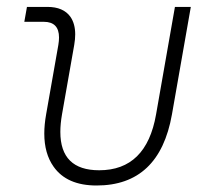

<svg xmlns="http://www.w3.org/2000/svg" viewBox="-20 -538 626 567"><path d="M265.1 9.8Q177.2 9.8 138.2 -45.9Q110.8 -84.5 110.8 -143.6Q110.8 -169.9 116.2 -200.2L152.3 -405.3Q154.3 -417.5 154.3 -427.2Q154.3 -473.6 109.4 -473.6H51.8L59.6 -517.6H120.1Q167 -517.6 188 -488.3Q202.1 -467.8 202.1 -436.5Q202.1 -422.4 199.2 -405.3L163.1 -200.2Q158.2 -171.9 158.2 -148.4Q158.2 -35.2 272.9 -35.2Q412.1 -35.2 440.9 -200.2L496.6 -517.6H543.5L487.8 -200.2Q450.7 9.8 265.1 9.8Z"/></svg>

Font: CaskaydiaCove NF ExtraLight
Style: Italic
Weight: 200
Italic angle: -10°
Designer: Aaron Bell
Foundry: Saja Typeworks
Version: Version 2111.001; VTT 6.35;Nerd Fonts 3.2.1